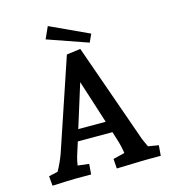

<svg xmlns="http://www.w3.org/2000/svg" viewBox="-128 -998 1001 1108"><g transform="rotate(-15 372.5 -443.5)"><path d="M43 -53 97 -65Q124 -114 141 -161L324 -705L407 -716L610 -140Q614 -126 622.5 -107.5Q631 -89 639 -72L701 -62L696 0H603L432 5L428 -53L497 -70Q491 -112 478 -153L462 -204H255L229 -122Q221 -93 218 -70L285 -62L280 0H186Q158 0 48 5ZM440 -272 357 -531 276 -272ZM228 -821 260 -892 491 -785 469 -737Z"/></g></svg>

Font: Andada Pro
Style: Bold
Weight: 700
Designer: Carolina Giovagnoli
Foundry: Huerta Tipografica
Version: Version 3.005; ttfautohint (v1.8.4)